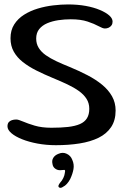

<svg xmlns="http://www.w3.org/2000/svg" viewBox="-20 -646 598 886"><path d="M238 24Q193.5 24 153.2 16.5Q113 9 81.8 -3.5Q50.5 -16 32.5 -31.5Q14.5 -47 14.5 -63Q14.5 -75 20 -81.8Q25.5 -88.5 34.8 -91.5Q44 -94.5 55 -94.5Q65 -94.5 86.2 -85.2Q107.5 -76 140.2 -66.2Q173 -56.5 217 -56.5Q261 -56.5 294 -60.2Q327 -64 348.8 -73.5Q370.5 -83 381.2 -100.2Q392 -117.5 392 -144Q392 -170 379.2 -190Q366.5 -210 343.8 -226.2Q321 -242.5 290.2 -257Q259.5 -271.5 224 -286Q183 -303 147.2 -321Q111.5 -339 85 -360Q58.5 -381 43.5 -407.8Q28.5 -434.5 28.5 -469.5Q28.5 -506.5 45.5 -533.2Q62.5 -560 91 -578Q119.5 -596 154.5 -606.5Q189.5 -617 225.8 -621.2Q262 -625.5 294 -625.5Q338 -625.5 375.2 -618.8Q412.5 -612 440.5 -600.2Q468.5 -588.5 484 -574.8Q499.5 -561 499.5 -546.5Q499.5 -536 494.5 -529Q489.5 -522 481.5 -518.2Q473.5 -514.5 464 -514.5Q454.5 -514.5 435 -525.2Q415.5 -536 384.2 -546.5Q353 -557 306.5 -557Q277.5 -557 249.2 -552.8Q221 -548.5 198 -538.8Q175 -529 161 -511.8Q147 -494.5 147 -468Q147 -443.5 158.8 -424.8Q170.5 -406 191.5 -391.2Q212.5 -376.5 240.8 -363.2Q269 -350 301.5 -337Q345 -319 383.5 -299Q422 -279 451 -255.2Q480 -231.5 496.8 -202Q513.5 -172.5 513.5 -136Q513.5 -90.5 492.8 -59.5Q472 -28.5 434.8 -10.2Q397.5 8 347.2 16Q297 24 238 24ZM253 219Q248 215.5 250.2 209.2Q252.5 203 257.5 197Q266.5 187.5 272.2 175.2Q278 163 279 153Q280.5 147.5 280.5 143.2Q280.5 139 277.5 138Q274.5 137.5 269.5 138.5Q264.5 139.5 257.5 139.5Q244 139.5 233.8 131.5Q223.5 123.5 222 109.5Q218.5 94 226.2 81.8Q234 69.5 250.5 63.5Q270 55 288.2 63.8Q306.5 72.5 313.5 91.5Q323 112.5 319 134.8Q315 157 304 180Q298 192 289 202Q280 212 271 216Q266.5 219.5 261.5 220.5Q256.5 221.5 253 219Z"/></svg>

Font: Gluten Light
Style: Regular
Weight: 300
Designer: Tyler Finck
Foundry: Etcetera Type Company
Version: Version 1.300